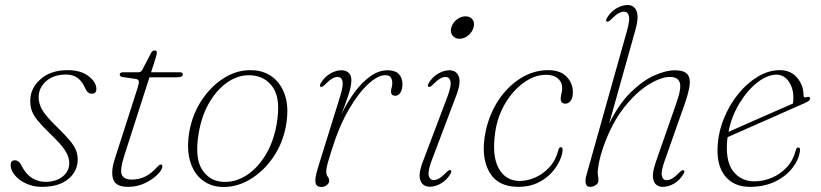

<svg xmlns="http://www.w3.org/2000/svg" viewBox="-20 -737 3270 765"><path d="M161.5 -12.5Q203 -12.5 229.5 -33.5Q256 -54.5 256 -87Q256 -110 241 -135Q226 -160 180 -204Q148 -235 130.8 -256Q113.5 -277 107 -295Q100.5 -313 100.5 -335Q100.5 -385 141.2 -421.2Q182 -457.5 249.5 -457.5Q302 -457.5 333 -433.5Q364 -409.5 364 -382.5Q364 -363.5 345 -363.5Q329 -363.5 319 -386.5Q308 -412 289.8 -426Q271.5 -440 243.5 -440Q193.5 -440 163.8 -413.5Q134 -387 134 -349.5Q134 -324 148.2 -299.2Q162.5 -274.5 207.5 -230.5Q240.5 -198.5 258.2 -177Q276 -155.5 282.8 -138.2Q289.5 -121 289.5 -101.5Q289.5 -54.5 251.8 -23.5Q214 7.5 147 7.5Q112 7.5 83.8 -5.8Q55.5 -19 39 -39Q22.5 -59 22.5 -78.5Q22.5 -98.5 39.5 -98.5Q46 -98.5 53 -93.8Q60 -89 66.5 -75.5Q84 -42 108.2 -27.2Q132.5 -12.5 161.5 -12.5Z M520.5 -422.5 469 -430Q457 -431.5 457 -439.5Q457 -449 470.5 -449H529.5Q541.5 -449 546 -457L582.5 -527Q587.5 -536 596.5 -536Q605 -536 605 -526.5Q605 -521.5 600 -505.5L582 -449H696.5Q708.5 -449 708.5 -440.5Q708.5 -429 685 -429H575.5L476.5 -121Q456.5 -59 465.5 -40.2Q474.5 -21.5 505 -21.5Q533.5 -21.5 558.5 -33.5Q583.5 -45.5 609.5 -75Q615.5 -81.5 620.5 -81.5Q627 -81.5 627 -75Q627 -61.5 608 -42Q589 -22.5 558 -7.5Q527 7.5 490 7.5Q441.5 7.5 431.2 -22Q421 -51.5 436.5 -101L528 -386Q534.5 -406.5 533 -413.8Q531.5 -421 520.5 -422.5Z M990 -457Q1035 -454.5 1068.5 -428Q1102 -401.5 1116.8 -353.2Q1131.5 -305 1119.5 -236Q1106.5 -165 1067.2 -108.5Q1028 -52 973 -20.2Q918 11.5 858 7.5Q815.5 4.5 783.2 -21.8Q751 -48 737 -96.5Q723 -145 734.5 -213.5Q747.5 -284.5 785.8 -341Q824 -397.5 877.5 -429.2Q931 -461 990 -457ZM867.5 -12.5Q916 -9.5 960.5 -37.5Q1005 -65.5 1037.2 -118Q1069.5 -170.5 1082 -241Q1099.5 -339.5 1069 -386.5Q1038.5 -433.5 980.5 -437Q933.5 -440 890.5 -412Q847.5 -384 816 -331.8Q784.5 -279.5 772 -208.5Q755 -110.5 784 -63.2Q813 -16 867.5 -12.5Z M1257.5 -391Q1251.5 -393.5 1258 -405.5Q1272 -429.5 1294.8 -443.2Q1317.5 -457 1340.5 -457Q1358 -457 1369 -447.2Q1380 -437.5 1380 -417.5Q1380 -392.5 1367.2 -355.2Q1354.5 -318 1340.5 -281.5Q1363.5 -330.5 1393.2 -370.2Q1423 -410 1456.2 -433.5Q1489.5 -457 1524 -457Q1554.5 -457 1569 -442Q1583.5 -427 1583.5 -402Q1583.5 -380.5 1575.5 -368Q1567.5 -355.5 1555.5 -355.5Q1538 -355.5 1538 -372.5Q1538 -380.5 1540.5 -388.2Q1543 -396 1543 -406Q1543 -420 1536.8 -428.8Q1530.5 -437.5 1514.5 -437.5Q1485.5 -437.5 1446.5 -401.5Q1407.5 -365.5 1369 -299.2Q1330.5 -233 1302.5 -142Q1291.5 -107.5 1285.8 -87.8Q1280 -68 1280 -53Q1280 -40 1285.8 -33.2Q1291.5 -26.5 1291.5 -16.5Q1291.5 -7 1282 0.5Q1272.5 8 1259.5 8Q1241 8 1237.2 -8.5Q1233.5 -25 1246.5 -67.5L1335 -352.5Q1348.5 -395.5 1344.8 -413Q1341 -430.5 1325 -430.5Q1315.5 -430.5 1303.5 -423.8Q1291.5 -417 1275 -400Q1263.5 -388.5 1257.5 -391Z M1810.5 -582.5Q1792.5 -582.5 1782.8 -595.8Q1773 -609 1778 -627Q1783.5 -646.5 1800 -659.2Q1816.5 -672 1834.5 -672Q1853.5 -672 1862.8 -659.2Q1872 -646.5 1866.5 -627Q1861.5 -609 1845.5 -595.8Q1829.5 -582.5 1810.5 -582.5ZM1700 -97.5Q1684 -55 1688.2 -37.2Q1692.5 -19.5 1708 -19.5Q1718 -19.5 1729.8 -26.2Q1741.5 -33 1758 -50Q1769.5 -61.5 1775.5 -59Q1781.5 -56.5 1775 -44.5Q1761 -20.5 1738.2 -6.8Q1715.5 7 1692.5 7Q1665 7 1655.2 -17.5Q1645.5 -42 1664.5 -92L1763 -352.5Q1779 -395.5 1775 -413Q1771 -430.5 1755 -430.5Q1745.5 -430.5 1733.5 -423.8Q1721.5 -417 1705 -400Q1693.5 -388.5 1687.5 -391Q1681.5 -393.5 1688 -405.5Q1702 -429.5 1724.8 -443.2Q1747.5 -457 1770.5 -457Q1798 -457 1807.8 -432.8Q1817.5 -408.5 1798.5 -358Z M2156 -439Q2110.5 -439 2067.2 -408Q2024 -377 1993 -325Q1962 -273 1953 -209.5Q1939.5 -115 1967.5 -65.2Q1995.5 -15.5 2052.5 -16Q2083 -16.5 2114.2 -30.5Q2145.5 -44.5 2170.2 -72Q2195 -99.5 2205 -140Q2207.5 -150.5 2214.5 -150.5Q2221.5 -150.5 2221.5 -141Q2221.5 -123 2210.5 -98Q2199.5 -73 2177.5 -48.8Q2155.5 -24.5 2122.5 -8.5Q2089.5 7.5 2045.5 7.5Q1961.5 7.5 1928 -54.5Q1894.5 -116.5 1915.5 -215.5Q1930 -283 1966.2 -337.8Q2002.5 -392.5 2054 -425Q2105.5 -457.5 2164.5 -457.5Q2212 -457.5 2237.2 -431.8Q2262.5 -406 2262.5 -369.5Q2262.5 -347 2253.8 -335.5Q2245 -324 2233 -324Q2214 -324 2214 -344Q2214 -352.5 2217 -364Q2220 -375.5 2220 -386Q2220 -409.5 2203 -424.2Q2186 -439 2156 -439Z M2703.5 -44Q2689.5 -20 2666.8 -6.2Q2644 7.5 2621 7.5Q2593.5 7.5 2584.5 -16.8Q2575.5 -41 2593 -91.5L2674.5 -325Q2696 -386 2688.5 -408.2Q2681 -430.5 2649 -430.5Q2614.5 -430.5 2565 -400.5Q2515.5 -370.5 2466.2 -308.2Q2417 -246 2383 -149Q2371.5 -115.5 2366.5 -89Q2361.5 -62.5 2361.5 -51Q2361.5 -40 2363 -34Q2364.5 -28 2364.5 -18Q2364.5 -7 2354.2 0.2Q2344 7.5 2330.5 7.5Q2317.5 7.5 2314 -5.2Q2310.5 -18 2316.5 -39L2477.5 -612Q2490 -655.5 2485.8 -673Q2481.5 -690.5 2465.5 -690.5Q2456 -690.5 2444 -683.8Q2432 -677 2415.5 -660Q2404 -648.5 2398 -651Q2392 -653.5 2398.5 -665.5Q2412.5 -689.5 2435.2 -703.2Q2458 -717 2481 -717Q2507 -717 2516.5 -692.5Q2526 -668 2511.5 -617L2407 -244.5Q2446.5 -324 2494.5 -370.5Q2542.5 -417 2588.5 -437Q2634.5 -457 2667.5 -457Q2705.5 -457 2718.8 -441.2Q2732 -425.5 2727.5 -395.2Q2723 -365 2707.5 -321L2628.5 -97Q2613 -54 2617 -36.5Q2621 -19 2636.5 -19Q2646.5 -19 2658.2 -25.8Q2670 -32.5 2686.5 -49.5Q2698 -61 2704 -58.5Q2710 -56 2703.5 -44Z M3167.5 -136.5Q3163 -101 3137.2 -67.8Q3111.5 -34.5 3068.2 -13.5Q3025 7.5 2967.5 7.5Q2905.5 7.5 2870.8 -33.5Q2836 -74.5 2839 -148.5Q2841.5 -208.5 2863.8 -263.8Q2886 -319 2921.5 -362.8Q2957 -406.5 3000 -432Q3043 -457.5 3087 -457.5Q3130.5 -457.5 3156 -427.5Q3181.5 -397.5 3181.5 -357.5Q3181.5 -346 3194 -350Q3207.5 -354.5 3207.5 -344Q3207.5 -339.5 3202.8 -335.5Q3198 -331.5 3183.5 -325Q3165 -317 3133.2 -302.8Q3101.5 -288.5 3063.8 -272Q3026 -255.5 2989.2 -239.2Q2952.5 -223 2923 -210Q2893.5 -197 2879 -190.5Q2877 -177.5 2876.5 -164.5Q2872.5 -89 2903.5 -51.8Q2934.5 -14.5 2986 -14.5Q3020.5 -14.5 3054.5 -28.5Q3088.5 -42.5 3114.5 -70.2Q3140.5 -98 3151 -139Q3153.5 -149.5 3160.5 -149.5Q3169 -149.5 3167.5 -136.5ZM3074 -439.5Q3037.5 -439.5 2998 -408.8Q2958.5 -378 2926.8 -326.2Q2895 -274.5 2882.5 -211.5Q2901 -220 2933.2 -234Q2965.5 -248 3003.2 -264.8Q3041 -281.5 3077 -297.2Q3113 -313 3139.5 -324.5Q3141 -333 3141 -348.5Q3141 -387 3122 -413.2Q3103 -439.5 3074 -439.5Z"/></svg>

Font: Fraunces 9pt Thin
Style: Italic
Weight: 100
Italic angle: -16°
Version: Version 1.000;[b76b70a41]